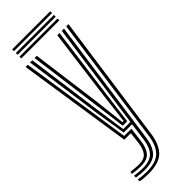

<svg xmlns="http://www.w3.org/2000/svg" viewBox="-300 -727 950 950"><g transform="rotate(-45 175.0 -252.5)"><path d="M86.2 204.2Q72 204.2 54.8 202.8Q37.5 201.2 28.8 198.8V185.8Q40.5 188.2 57.1 189.6Q73.8 191 86.2 191Q150.8 191 180.9 162.5Q211 134 219.8 73.2L314 -600H329.8L234.8 75.8Q225.8 138 193.8 171.1Q161.8 204.2 86.2 204.2ZM86.2 151.2Q62.8 151.2 28.8 146.5V133.8Q44.8 135.5 59.8 136.8Q74.8 138 86.2 138Q123.2 138 138.6 118.2Q154 98.5 158.8 63.2L166.5 0H120.8L29.8 -600H45.2L133.5 -13.8H184.2L174 65.8Q168.2 108 149 129.6Q129.8 151.2 86.2 151.2ZM86.2 177.8Q74.2 177.8 57.9 176.4Q41.5 175 28.8 172.8V159.8Q60.8 164.5 86.2 164.5Q135.2 164.5 158.6 141.4Q182 118.2 189 68.2L202 -27.2H143.5L116.8 -197.5L61 -600H76.8L130 -208.2L154.2 -41H204.2L282.8 -600H298.5L204.2 70.8Q197 122 171.8 149.9Q146.5 177.8 86.2 177.8ZM164.2 -54.5 143 -218.8 92.5 -600H108L157.5 -228.5L175.8 -68.2H183.8L203.2 -230.5L251.8 -600H267.2L216.2 -214.8L195.5 -54.5ZM311 -696H44.5V-708.8H311ZM311 -670.5H44.5V-683.2H311ZM311 -645H44.5V-657.8H311Z"/></g></svg>

Font: Big Shoulders Inline Display Medium
Style: Regular
Weight: 500
Designer: Patric King
Foundry: XO Type Co
Version: Version 1.000